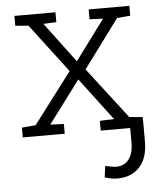

<svg xmlns="http://www.w3.org/2000/svg" viewBox="-53 -574 690 833"><g transform="rotate(-5 292.0 -157.0)"><path d="M31.2 0V-42.5L91.3 -47.9L258.8 -269L98.1 -480.5L41 -485.4V-528.3H219.7V-485.4L163.1 -482.9L293.9 -308.6L422.9 -482.9L364.3 -485.4V-528.3H541.5V-485.4L483.9 -480.5L328.1 -270L499 -47.9L557.1 -42.5V0H370.6V-42.5L432.6 -44.9L293 -229.5L154.8 -44.9L213.9 -42.5V0ZM424.3 213.4Q410.2 213.4 397.7 210.9Q385.3 208.5 370.1 204.1L376.5 154.3Q382.3 155.8 398.4 158.9Q414.6 162.1 424.3 162.1Q459.5 162.1 479.2 136.5Q499 110.8 499 64V-23.4H557.6V64Q557.6 135.3 522.2 174.3Q486.8 213.4 424.3 213.4Z"/></g></svg>

Font: Roboto Slab Light
Style: Regular
Weight: 300
Designer: Google
Version: Version 2.000; ttfautohint (v1.8.1.43-b0c9)